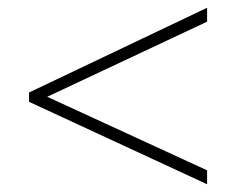

<svg xmlns="http://www.w3.org/2000/svg" viewBox="-20 -610 610 496"><path d="M515 -134 55 -347V-371L515 -590V-554L102 -360L515 -170Z"/></svg>

Font: Noto Sans Lao UI ExtLt
Style: Regular
Weight: 200
Designer: Monotype Design Team
Foundry: Monotype Imaging Inc.
Version: Version 2.000; ttfautohint (v1.8.4.7-5d5b)